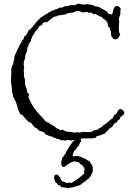

<svg xmlns="http://www.w3.org/2000/svg" viewBox="-20 -750 707 1025"><path d="M420.9 -45.9 452.1 -44.9Q467.8 -44.9 474.6 -48.8Q481.4 -52.7 480.5 -55.7Q499 -55.7 502.9 -59.6Q510.7 -67.4 518.6 -69.8Q526.4 -72.3 526.4 -74.7Q526.4 -77.1 528.3 -79.1Q539.1 -83 557.6 -100.1Q576.2 -117.2 580.1 -117.2Q582 -122.1 585 -126.5Q587.9 -130.9 588.9 -135.7Q601.6 -140.6 606.4 -152.3Q611.3 -164.1 622.1 -168.9Q628.9 -167 636.2 -161.1Q643.6 -155.3 643.6 -147Q643.6 -138.7 632.8 -132.3Q622.1 -126 620.6 -119.6Q619.1 -113.3 615.2 -110.4Q611.3 -107.4 607.4 -105Q603.5 -102.5 603.5 -95.7H601.6L593.8 -93.8Q589.8 -88.9 585.9 -84Q582 -79.1 580.1 -73.2Q575.2 -71.3 571.8 -68.4Q568.4 -65.4 563.5 -63.5Q558.6 -54.7 551.3 -49.8Q543.9 -44.9 539.1 -37.1L513.7 -27.3L500 -23.4Q494.1 -22.5 490.2 -14.6Q470.7 -9.8 440.9 -11.2Q411.1 -12.7 411.1 -5.9L413.1 2.9V5.9Q406.2 9.8 404.8 16.6Q403.3 23.4 400.9 27.3Q398.4 31.2 395 32.7Q391.6 34.2 390.6 36.1V40L386.7 42Q385.7 43.9 386.2 44.4Q386.7 44.9 386.7 46.9Q386.7 48.8 383.8 49.3Q380.9 49.8 377.9 52.7Q373 60.5 367.2 81.1Q371.1 85 375 85L390.6 82Q395.5 82 408.2 86.9Q420.9 91.8 426.8 93.8L430.7 97.7H438.5L440.4 101.6Q445.3 103.5 449.7 106.4Q454.1 109.4 459 111.3V113.3Q459 115.2 462.9 119.1Q466.8 123 465.8 124Q464.8 125 466.8 127L470.7 128.9Q475.6 138.7 475.6 155.3Q475.6 171.9 470.2 177.2Q464.8 182.6 466.8 190.4Q460 191.4 458 196.3Q456.1 201.2 452.6 204.1Q449.2 207 446.8 208Q444.3 209 441.4 211.4Q438.5 213.9 436 216.8Q433.6 219.7 427.2 223.1Q420.9 226.6 415.5 231.9Q410.2 237.3 402.8 239.3Q395.5 241.2 386.7 244.1L362.3 252L354.5 251L342.8 254.9L315.4 249L309.6 250Q305.7 250 301.8 243.2Q297.9 236.3 290 238.3Q289.1 231.4 280.8 226.6Q272.5 221.7 272.5 213.9L268.6 199.2Q268.6 192.4 271.5 185.5Q274.4 184.6 277.3 183.1Q280.3 181.6 284.7 181.6Q289.1 181.6 292.5 188Q295.9 194.3 301.8 196.3V199.2Q301.8 206.1 305.7 209Q309.6 211.9 309.6 218.8Q320.3 217.8 326.2 222.2Q332 226.6 339.8 226.6L353.5 224.6Q355.5 224.6 361.3 226.6Q402.3 203.1 430.7 174.8Q428.7 168.9 428.7 164.6Q428.7 160.2 432.6 152.3L419.9 131.8Q407.2 127.9 399.4 113.3Q397.5 115.2 394.5 115.2L379.9 111.3Q361.3 111.3 329.1 136.7Q322.3 141.6 319.3 141.6Q312.5 141.6 309.6 133.8Q306.6 126 306.6 121.1Q306.6 116.2 309.6 103.5Q312.5 90.8 315.4 87.9L319.3 85.9Q321.3 82 323.2 77.6Q325.2 73.2 330.1 71.3Q331.1 62.5 348.1 35.6Q365.2 8.8 377.9 -3.9L361.3 0L338.9 -2.9Q333 -2.9 328.1 2Q324.2 -2 319.3 -1.5Q314.5 -1 308.1 -1Q301.8 -1 300.8 -3.4Q299.8 -5.9 295.4 -7.3Q291 -8.8 287.6 -8.3Q284.2 -7.8 281.2 -9.8Q278.3 -11.7 278.8 -12.7Q279.3 -13.7 273.4 -13.7Q267.6 -13.7 265.6 -14.6L263.7 -18.6Q256.8 -21.5 248.5 -22.9Q240.2 -24.4 233.4 -28.8Q226.6 -33.2 221.7 -33.2Q220.7 -38.1 217.3 -40.5Q213.9 -43 210.9 -45.9Q201.2 -47.9 191.9 -51.3Q182.6 -54.7 178.7 -65.4H176.8Q168.9 -65.4 157.2 -79.6Q145.5 -93.8 144.5 -95.7Q135.7 -96.7 128.9 -101.6Q127 -105.5 123 -109.4Q102.5 -129.9 102.5 -133.8Q98.6 -135.7 95.2 -137.7Q91.8 -139.6 87.9 -141.6Q77.1 -162.1 73.2 -178.2Q69.3 -194.3 64.5 -206.1Q59.6 -217.8 56.2 -223.1Q52.7 -228.5 50.3 -233.4Q47.9 -238.3 48.8 -242.2Q49.8 -246.1 47.9 -250L43.9 -260.7Q43 -264.6 43.5 -268.1Q43.9 -271.5 43.9 -275.4L38.1 -315.4L40 -349.6V-378.9Q40 -391.6 50.8 -409.2Q52.7 -415 52.2 -420.9Q51.8 -426.8 56.6 -431.6Q55.7 -433.6 55.7 -439.5Q55.7 -445.3 60.1 -456.1Q64.5 -466.8 69.8 -478.5Q75.2 -490.2 81.1 -501Q86.9 -511.7 89.8 -518.6L94.7 -522.5V-527.3Q94.7 -531.2 102.1 -537.6Q109.4 -543.9 107.4 -552.7Q127.9 -566.4 131.8 -587.9Q136.7 -587.9 150.9 -603.5Q165 -619.1 165 -620.1Q168 -621.1 168 -623.5Q168 -626 168.9 -627.9L172.9 -629.9Q177.7 -638.7 187 -645.5Q196.3 -652.3 196.3 -657.2Q204.1 -659.2 210.9 -664.6Q217.8 -669.9 228 -674.8Q238.3 -679.7 240.2 -685.5Q241.2 -684.6 245.1 -684.6Q249 -684.6 251 -689Q252.9 -693.4 259.8 -693.4Q266.6 -693.4 266.6 -694.8Q266.6 -696.3 267.6 -697.3Q275.4 -699.2 282.2 -700.7Q289.1 -702.1 295.9 -709Q311.5 -707 328.1 -717.8L335 -716.8Q339.8 -716.8 343.3 -718.8Q346.7 -720.7 353 -722.2Q359.4 -723.6 368.7 -722.7Q377.9 -721.7 384.8 -724.6Q391.6 -727.5 392.6 -729Q393.6 -730.5 399.4 -730.5L424.8 -725.6L446.3 -727.5L460 -724.6L470.7 -725.6V-723.6Q470.7 -721.7 473.6 -721.7H477.5Q483.4 -721.7 486.3 -715.8H491.2Q503.9 -715.8 510.7 -711.4Q517.6 -707 524.4 -703.1Q531.2 -699.2 534.2 -698.2Q539.1 -697.3 542 -693.4Q543 -689.5 544.9 -690.4Q546.9 -691.4 549.8 -689.5Q553.7 -686.5 555.2 -682.1Q556.6 -677.7 561 -675.8Q565.4 -673.8 569.8 -674.3Q574.2 -674.8 578.1 -671.9Q580.1 -677.7 582 -685.5Q587.9 -717.8 603 -717.8Q618.2 -717.8 624 -703.1Q625 -702.1 625 -700.2L622.1 -691.4L623 -682.6Q623 -672.9 618.7 -662.6Q614.3 -652.3 614.3 -646.5L616.2 -637.7L614.3 -594.7Q614.3 -575.2 622.1 -567.4Q620.1 -561.5 617.2 -557.1Q614.3 -552.7 612.3 -546.9Q608.4 -544.9 604.5 -542.5Q600.6 -540 593.8 -540Q586.9 -540 581.5 -546.4Q576.2 -552.7 574.7 -556.6Q573.2 -560.5 573.2 -564.5Q573.2 -568.4 573.2 -572.3Q573.2 -576.2 571.8 -581.5Q570.3 -586.9 567.9 -590.8Q565.4 -594.7 566.4 -600.6L555.7 -611.3V-616.2Q555.7 -638.7 530.3 -650.4Q525.4 -653.3 524.4 -659.2L509.8 -663.1V-664.1Q509.8 -666 504.9 -666L491.2 -675.8H489.3L482.4 -673.8H480.5Q477.5 -676.8 473.6 -678.2Q469.7 -679.7 466.8 -683.6Q461.9 -681.6 457 -681.6Q452.1 -681.6 447.3 -686.5Q446.3 -685.5 445.3 -685.5H443.4Q442.4 -685.5 442.4 -686.5L424.8 -683.6Q416 -683.6 410.6 -687.5Q405.3 -691.4 393.6 -691.4Q381.8 -691.4 374 -683.6Q363.3 -682.6 350.6 -681.2Q337.9 -679.7 328.1 -671.9H318.4L290 -667Q287.1 -667 285.2 -665.5Q283.2 -664.1 280.8 -662.6Q278.3 -661.1 275.4 -662.1Q267.6 -663.1 232.4 -631.8H228.5Q207 -631.8 207 -623Q207 -618.2 203.1 -616.2L188.5 -609.4Q181.6 -589.8 168.9 -584Q168.9 -579.1 166 -577.6Q163.1 -576.2 165 -570.3H164.1Q159.2 -571.3 158.7 -566.4Q158.2 -561.5 154.3 -560.5Q153.3 -550.8 148.4 -544.9Q143.6 -539.1 144.5 -528.3Q139.6 -527.3 138.7 -522.5Q137.7 -517.6 131.8 -516.6Q133.8 -514.6 133.8 -510.7Q133.8 -506.8 131.3 -503.9Q128.9 -501 127 -497.6Q125 -494.1 125.5 -488.3Q126 -482.4 124.5 -478Q123 -473.6 121.1 -470.2Q119.1 -466.8 116.7 -460Q114.3 -453.1 113.8 -441.9Q113.3 -430.7 106.4 -422.9Q107.4 -420.9 107.4 -417L106.4 -405.3L109.4 -387.7L106.4 -376Q108.4 -358.4 107.9 -351.1Q107.4 -343.8 108.9 -338.4Q110.4 -333 111.8 -330.6Q113.3 -328.1 113.3 -326.2V-307.6Q113.3 -294.9 118.7 -284.2Q124 -273.4 124.5 -263.2Q125 -252.9 130.4 -251.5Q135.7 -250 135.7 -244.1L131.8 -236.3V-234.4Q146.5 -182.6 202.1 -127Q212.9 -116.2 221.7 -103.5L232.4 -97.7Q241.2 -93.8 244.1 -91.8L252.9 -85Q261.7 -80.1 268.6 -76.7Q275.4 -73.2 280.3 -65.4Q288.1 -65.4 294.4 -60.1Q300.8 -54.7 304.7 -54.7L313.5 -57.6H315.4Q316.4 -54.7 328.1 -50.3Q339.8 -45.9 347.7 -45.9H355.5L377.9 -42L394.5 -43.9L403.3 -42Z"/></svg>

Font: Mountains of Christmas
Style: Regular
Weight: 400
Designer: Crystal Kluge
Foundry: Font Diner, Inc DBA Tart Workshop
Version: Version 1.002